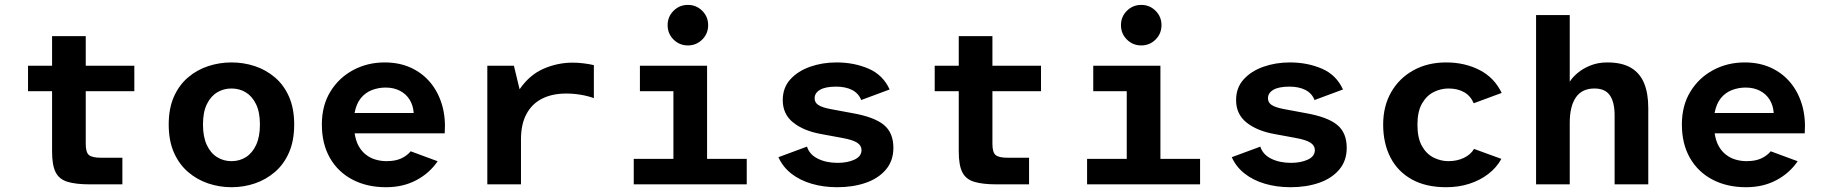

<svg xmlns="http://www.w3.org/2000/svg" viewBox="-20 -771 7624 803"><path d="M355.9 0Q297.2 0 262.5 -10.6Q227.7 -21.1 212.8 -50.4Q197.8 -79.7 197.8 -137.1V-389.5H97.2V-496H197.8V-620H338.6V-496H541.8V-389.5H338.6V-169.4Q338.6 -133.4 352.2 -122.4Q365.8 -111.3 402.2 -111.3H491.8V0Z M948 12Q898 12 850.9 -3.8Q803.9 -19.6 766.4 -51.8Q728.8 -84.1 707.2 -133.5Q685.6 -182.9 685.6 -250.1Q685.6 -317.3 707.2 -366.3Q728.8 -415.3 766.4 -447.2Q803.9 -479.1 850.9 -494.5Q898 -509.9 948 -509.9Q999 -509.9 1045.7 -494.5Q1092.3 -479.1 1129.9 -447.2Q1167.4 -415.3 1188.9 -366.3Q1210.4 -317.3 1210.4 -250.1Q1210.4 -182.9 1188.9 -133.5Q1167.4 -84.1 1129.9 -51.8Q1092.3 -19.6 1045.7 -3.8Q999 12 948 12ZM948 -97Q982.1 -97 1008.8 -114Q1035.5 -131 1051.3 -165.1Q1067.1 -199.2 1067.1 -250.1Q1067.1 -302 1050.9 -335.2Q1034.7 -368.4 1008.1 -384.7Q981.4 -400.9 948 -400.9Q915.4 -400.9 888.3 -384.7Q861.3 -368.4 845.1 -335.2Q828.9 -302 828.9 -250.1Q828.9 -199.2 844.7 -165.1Q860.5 -131 887.6 -114Q914.6 -97 948 -97Z M1594.8 12Q1514.7 12 1454.2 -19.8Q1393.6 -51.5 1359.9 -110.4Q1326.1 -169.3 1326.1 -250.5Q1326.1 -329.7 1361.7 -387.8Q1397.3 -445.9 1457 -477.9Q1516.8 -509.9 1588.9 -509.9Q1650 -509.9 1698.3 -487.8Q1746.6 -465.7 1779.8 -425.8Q1813 -386 1828.8 -332Q1844.5 -277.9 1839.9 -213.5H1463.2Q1467.9 -182.2 1480 -160.2Q1492.2 -138.2 1510.5 -124.1Q1528.8 -109.9 1550.9 -103.5Q1572.9 -97 1596.7 -97Q1633.3 -97 1658 -108.4Q1682.6 -119.9 1697.7 -138.3L1810.4 -96.6Q1776 -46.3 1720.7 -17.2Q1665.4 12 1594.8 12ZM1462.9 -298.4H1710.2Q1707.9 -330.9 1692.9 -354.7Q1677.9 -378.4 1652.2 -391.6Q1626.6 -404.8 1592.8 -404.8Q1562.5 -404.8 1535.4 -394.3Q1508.2 -383.8 1489.1 -360.5Q1470.1 -337.1 1462.9 -298.4Z M2018.1 0V-496H2129.3L2153.1 -397.6Q2194.5 -457.9 2253.2 -483.5Q2312 -509 2374.8 -509Q2397.5 -509 2420.6 -506.1Q2443.7 -503.3 2463.7 -498.7V-360.5Q2439.3 -369.6 2409 -374.7Q2378.7 -379.8 2348.5 -379.8Q2289.3 -379.8 2247 -358.3Q2204.6 -336.8 2181.8 -294.1Q2158.9 -251.4 2158.9 -188.3V0Z M2630.5 0V-106.5H2796.4V-389.5H2656.3V-496H2937.2V-106.5H3103.1V0ZM2857 -581Q2821.6 -581 2796.9 -605.7Q2772.2 -630.3 2772.2 -665.8Q2772.2 -701.1 2796.9 -725.8Q2821.6 -750.5 2857 -750.5Q2892.3 -750.5 2917 -725.8Q2941.7 -701.1 2941.7 -665.8Q2941.7 -630.3 2917 -605.7Q2892.3 -581 2857 -581Z M3481.7 12Q3423.6 12 3374.2 -2.6Q3324.9 -17.1 3289.4 -45Q3253.9 -72.9 3235.6 -113.6L3355.1 -157.8Q3365.1 -125.1 3400.1 -107.5Q3435.1 -89.9 3483.4 -89.9Q3524.5 -89.9 3553.8 -103.5Q3583.1 -117.1 3583.1 -143.3Q3583.1 -162.1 3564.8 -174.2Q3546.5 -186.3 3500.9 -194.4L3413.3 -210.6Q3340.7 -223.8 3297.2 -258.7Q3253.7 -293.7 3253.7 -352.2Q3253.7 -404.2 3285.3 -439Q3316.8 -473.8 3368 -491.8Q3419.2 -509.9 3478.7 -509.9Q3551.8 -509.9 3612.4 -483.9Q3672.9 -457.9 3700.7 -396.8L3581.7 -352.6Q3571.1 -380.6 3543.8 -394.7Q3516.5 -408.7 3476.7 -408.7Q3432.4 -408.7 3409.7 -395.5Q3387 -382.2 3387 -359.9Q3387 -342.3 3402.2 -332.1Q3417.5 -321.8 3453.1 -314.9L3544.6 -297.9Q3635.9 -281.9 3676.1 -249Q3716.4 -216.2 3716.4 -152.8Q3716.4 -98.4 3684.9 -61.5Q3653.5 -24.6 3600.4 -6.3Q3547.3 12 3481.7 12Z M4147.9 0Q4089.2 0 4054.5 -10.6Q4019.7 -21.1 4004.8 -50.4Q3989.8 -79.7 3989.8 -137.1V-389.5H3889.2V-496H3989.8V-620H4130.6V-496H4333.8V-389.5H4130.6V-169.4Q4130.6 -133.4 4144.2 -122.4Q4157.8 -111.3 4194.2 -111.3H4283.8V0Z M4526.5 0V-106.5H4692.4V-389.5H4552.3V-496H4833.2V-106.5H4999.1V0ZM4753 -581Q4717.6 -581 4692.9 -605.7Q4668.2 -630.3 4668.2 -665.8Q4668.2 -701.1 4692.9 -725.8Q4717.6 -750.5 4753 -750.5Q4788.3 -750.5 4813 -725.8Q4837.7 -701.1 4837.7 -665.8Q4837.7 -630.3 4813 -605.7Q4788.3 -581 4753 -581Z M5377.7 12Q5319.6 12 5270.2 -2.6Q5220.9 -17.1 5185.4 -45Q5149.9 -72.9 5131.6 -113.6L5251.1 -157.8Q5261.1 -125.1 5296.1 -107.5Q5331.1 -89.9 5379.4 -89.9Q5420.5 -89.9 5449.8 -103.5Q5479.1 -117.1 5479.1 -143.3Q5479.1 -162.1 5460.8 -174.2Q5442.5 -186.3 5396.9 -194.4L5309.3 -210.6Q5236.7 -223.8 5193.2 -258.7Q5149.7 -293.7 5149.7 -352.2Q5149.7 -404.2 5181.3 -439Q5212.8 -473.8 5264 -491.8Q5315.2 -509.9 5374.7 -509.9Q5447.8 -509.9 5508.4 -483.9Q5568.9 -457.9 5596.7 -396.8L5477.7 -352.6Q5467.1 -380.6 5439.8 -394.7Q5412.5 -408.7 5372.7 -408.7Q5328.4 -408.7 5305.7 -395.5Q5283 -382.2 5283 -359.9Q5283 -342.3 5298.2 -332.1Q5313.5 -321.8 5349.1 -314.9L5440.6 -297.9Q5531.9 -281.9 5572.1 -249Q5612.4 -216.2 5612.4 -152.8Q5612.4 -98.4 5580.9 -61.5Q5549.5 -24.6 5496.4 -6.3Q5443.3 12 5377.7 12Z M6028.7 12Q5942.8 12 5883.9 -21.1Q5825 -54.2 5794.9 -113.3Q5764.8 -172.3 5764.8 -250Q5764.8 -327.5 5798.5 -385.9Q5832.1 -444.4 5891.6 -477.1Q5951 -509.9 6028.4 -509.9Q6105.8 -509.9 6167.6 -478.3Q6229.4 -446.8 6260.5 -382.4L6143.5 -339.1Q6130.5 -370.1 6103.3 -385.5Q6076.2 -400.9 6037.9 -400.9Q6006.1 -400.9 5976.3 -386.1Q5946.5 -371.3 5927.3 -338Q5908.1 -304.7 5908.1 -249.7Q5908.1 -193.5 5927.2 -159.9Q5946.3 -126.3 5976.2 -111.7Q6006.2 -97 6037.3 -97Q6073.6 -97 6102.1 -110.6Q6130.6 -124.1 6144.9 -148.2L6259.2 -106.5Q6239 -69.8 6204.4 -43.3Q6169.9 -16.9 6125.1 -2.4Q6080.3 12 6028.7 12Z M6404.3 0V-708H6545.1V-429.2Q6556.3 -447.4 6578.1 -465.8Q6599.9 -484.3 6631.6 -497.1Q6663.3 -509.9 6702 -509.9Q6763.4 -509.9 6801.1 -487.6Q6838.7 -465.3 6856.2 -422.8Q6873.6 -380.3 6873.6 -319.4V0H6732.8V-288.3Q6732.8 -343.5 6713 -372.2Q6693.2 -400.9 6648.3 -400.9Q6596.6 -400.9 6570.9 -363.9Q6545.1 -326.8 6545.1 -256.6V0Z M7282.8 12Q7202.7 12 7142.2 -19.8Q7081.6 -51.5 7047.9 -110.4Q7014.1 -169.3 7014.1 -250.5Q7014.1 -329.7 7049.7 -387.8Q7085.3 -445.9 7145 -477.9Q7204.8 -509.9 7276.9 -509.9Q7338 -509.9 7386.3 -487.8Q7434.6 -465.7 7467.8 -425.8Q7501 -386 7516.8 -332Q7532.5 -277.9 7527.9 -213.5H7151.2Q7155.9 -182.2 7168 -160.2Q7180.2 -138.2 7198.5 -124.1Q7216.8 -109.9 7238.9 -103.5Q7260.9 -97 7284.7 -97Q7321.3 -97 7346 -108.4Q7370.6 -119.9 7385.7 -138.3L7498.4 -96.6Q7464 -46.3 7408.7 -17.2Q7353.4 12 7282.8 12ZM7150.9 -298.4H7398.2Q7395.9 -330.9 7380.9 -354.7Q7365.9 -378.4 7340.2 -391.6Q7314.6 -404.8 7280.8 -404.8Q7250.5 -404.8 7223.4 -394.3Q7196.2 -383.8 7177.1 -360.5Q7158.1 -337.1 7150.9 -298.4Z"/></svg>

Font: Atkinson Hyperlegible Mono ExtraLight
Style: Regular
Weight: 200
Monospace: yes
Designer: Elliott Scott, Megan Eiswerth, Linus Boman, Theodore Petrosky, Letters from Sweden
Foundry: Applied Design Works, Letters from Sweden
Version: Version 2.001